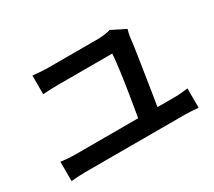

<svg xmlns="http://www.w3.org/2000/svg" viewBox="-123 -928 1247 1119"><g transform="rotate(-30 500.0 -368.0)"><path d="M800 -647Q797 -638 794 -624.5Q791 -611 790 -605Q787 -575 780 -527Q773 -479 764 -422.5Q755 -366 746.5 -310.5Q738 -255 730.5 -208.5Q723 -162 718 -135H588Q592 -157 598 -192.5Q604 -228 611 -270.5Q618 -313 625 -357.5Q632 -402 637.5 -443Q643 -484 646.5 -516.5Q650 -549 651 -567Q627 -567 589 -567Q551 -567 507 -567Q463 -567 420 -567Q377 -567 343.5 -567Q310 -567 292 -567Q263 -567 236.5 -566Q210 -565 184 -563V-689Q208 -686 237 -684Q266 -682 291 -682Q306 -682 331.5 -682Q357 -682 389 -682Q421 -682 455 -682Q489 -682 521.5 -682Q554 -682 580 -682Q606 -682 622 -682Q634 -682 651 -683.5Q668 -685 683 -688Q698 -691 706 -694ZM74 -172Q97 -169 121.5 -167Q146 -165 169 -165H838Q864 -165 887 -167.5Q910 -170 929 -172V-42Q908 -44 881.5 -45.5Q855 -47 838 -47H169Q147 -47 122.5 -45.5Q98 -44 74 -42Z"/></g></svg>

Font: Noto Sans JP SemiBold
Style: Regular
Weight: 600
Designer: Ryoko NISHIZUKA  (kana, bopomofo & ideographs); Paul D. Hunt (Latin, Greek & Cyrillic); Sandoll Communications , Soo-you
Foundry: Adobe
Version: Version 2.004-H2;hotconv 1.0.118;makeotfexe 2.5.65603